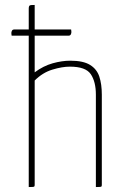

<svg xmlns="http://www.w3.org/2000/svg" viewBox="-20 -755 485 775"><path d="M96 0V-720Q96 -728 98 -731Q100 -734 105.5 -734.5Q111 -735 120 -735V-463Q155 -489 192.5 -499.5Q230 -510 264 -510Q316 -510 343.5 -493Q371 -476 381 -445.5Q391 -415 391 -373V-10Q391 -5 390 -3Q389 -1 384 -0.5Q379 0 367 0V-373Q367 -425 346.5 -455.5Q326 -486 262 -486Q231 -486 191.5 -474Q152 -462 120 -430V-10Q120 -5 119 -3Q118 -1 113 -0.5Q108 0 96 0ZM27 -611Q26 -615 26 -618Q26 -621 26 -624Q27 -630 29.5 -633Q32 -636 37 -636H267Q268 -632 268 -629Q268 -626 268 -623Q267 -617 264.5 -614Q262 -611 257 -611Z"/></svg>

Font: Yanone Kaffeesatz ExtraLight
Style: Regular
Weight: 200
Designer: Yanone (Cyrillic: Daniel Pouzeot, Huerta Tipografica, and Cyreal)
Foundry: Yanone
Version: Version 2.003